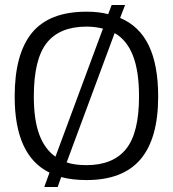

<svg xmlns="http://www.w3.org/2000/svg" viewBox="-20 -709 695 772"><path d="M179 -15Q39 -83 39 -321Q39 -492 108.5 -577Q178 -662 328 -662Q378 -662 415 -652L429 -689H483L463 -637Q541 -604 578.5 -525.5Q616 -447 616 -321Q616 -152 545 -68.5Q474 15 328 15Q271 15 226 3L212 43H158ZM394 -594Q362 -602 328 -602Q220 -602 168 -536.5Q116 -471 116 -321Q116 -227 138 -168Q160 -109 203 -79ZM539 -321Q539 -423 514.5 -485.5Q490 -548 441 -576L248 -56Q280 -45 328 -45Q434 -45 486.5 -109.5Q539 -174 539 -321Z"/></svg>

Font: Pridi Light
Style: Regular
Weight: 300
Designer: Katatrad Team
Foundry: CadsonDemak
Version: Version 1.003